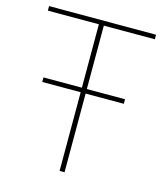

<svg xmlns="http://www.w3.org/2000/svg" viewBox="-110 -815 770 898"><g transform="rotate(15 275.0 -366.0)"><path d="M77 -381V-403H472V-381ZM263 0V-710H16V-732H534V-710H287V0Z"/></g></svg>

Font: Exo Thin Thin
Style: Regular
Weight: 250
Version: Version 2.000